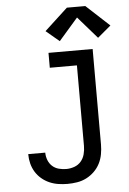

<svg xmlns="http://www.w3.org/2000/svg" viewBox="-64 -1025 727 1079"><g transform="rotate(-5 300.0 -485.5)"><path d="M273 8Q247 8 221 4Q195 0 171 -10.5Q147 -21 127 -38Q107 -55 93.5 -77Q80 -99 73.5 -124.5Q67 -150 67 -176Q67 -176 67 -177Q67 -178 67 -178H163Q163 -178 163 -177.5Q163 -177 163 -177Q163 -156 171 -135.5Q179 -115 194.5 -101Q210 -87 231 -81.5Q252 -76 273 -76Q296 -76 318.5 -84Q341 -92 356 -109.5Q371 -127 377 -150Q383 -173 383 -196V-651H230V-735H479V-196Q479 -169 474 -141.5Q469 -114 456.5 -89.5Q444 -65 424 -45.5Q404 -26 379.5 -13.5Q355 -1 327.5 3.5Q300 8 273 8ZM299 -795 224 -858 355 -979H459L590 -858L515 -795L407 -919Z"/></g></svg>

Font: Iosevka Curly Slab MdEx
Style: Regular
Weight: 500
Width: 7
Monospace: yes
Designer: Belleve Invis
Foundry: Belleve Invis
Version: Version 11.1.0; ttfautohint (v1.8.3)